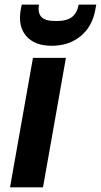

<svg xmlns="http://www.w3.org/2000/svg" viewBox="-20 -802 432 822"><path d="M22.9 0 121.1 -554.2H262.2L164.1 0ZM388.2 -761.2Q375.5 -688.5 325.2 -647.2Q274.9 -606 201.2 -606Q128.4 -606 92.3 -647.7Q56.2 -689.5 68.8 -761.2L73.2 -782.2H147Q140.6 -747.6 157 -729.7Q173.3 -711.9 220.2 -711.9Q266.6 -711.9 288.6 -729.5Q310.5 -747.1 316.9 -782.2H392.1Z"/></svg>

Font: SVN-Poppins SemiBold
Style: Italic
Weight: 600
Italic angle: -10°
Designer: Ninad Kale (Devanagari), Jonny Pinhorn (Latin)
Foundry: Indian Type Foundry
Version: Version 3.002 2017